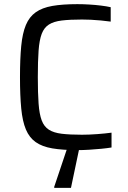

<svg xmlns="http://www.w3.org/2000/svg" viewBox="-20 -716 615 926"><path d="M353.2 8Q281.4 8 232.3 -0.4Q183.1 -8.8 152.3 -30.5Q121.4 -52.2 104.9 -91.5Q88.4 -130.8 82.4 -192.9Q76.4 -255 76.4 -344Q76.4 -432.6 82.4 -494.4Q88.4 -556.3 104.9 -595.6Q121.4 -634.9 152.3 -656.8Q183.1 -678.7 232.3 -687.4Q281.4 -696 353.2 -696Q380.8 -696 410.2 -694.2Q439.6 -692.5 467 -689.1Q494.3 -685.8 513.9 -681.3V-611.8Q491.2 -614.8 466.4 -617.3Q441.6 -619.8 417.8 -620.8Q393.9 -621.8 375.2 -621.8Q316.7 -621.8 277.8 -617.1Q239 -612.4 215.8 -597.6Q192.5 -582.8 181.1 -552.6Q169.8 -522.5 166.1 -471.8Q162.4 -421.1 162.4 -344Q162.4 -267.4 166.1 -216.5Q169.8 -165.5 181.1 -135.4Q192.5 -105.2 215.8 -90.4Q239 -75.6 277.8 -70.9Q316.7 -66.2 375.2 -66.2Q409.1 -66.2 449 -69.2Q489 -72.2 517.9 -76.2V-4.7Q496.8 -1.2 468.2 1.6Q439.5 4.5 409.7 6.2Q379.8 8 353.2 8ZM241.5 190V185L309.7 -18H365V-13L322.3 190Z"/></svg>

Font: Saira Thin
Style: Regular
Weight: 100
Designer: Hector Gatti with collaboration of the Omnibus-Type team
Foundry: Omnibus-Type
Version: Version 1.101